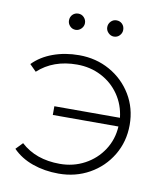

<svg xmlns="http://www.w3.org/2000/svg" viewBox="-76 -713 667 781"><g transform="rotate(10 257.5 -322.5)"><path d="M218 5Q160 5 110.5 -12.5Q61 -30 28 -64L55 -92Q117 -35 216 -35Q272 -35 318.5 -60Q365 -85 393.5 -128.5Q422 -172 425 -226H154V-262H425Q419 -315 390.5 -356.5Q362 -398 316.5 -421.5Q271 -445 216 -445Q118 -445 55 -387L28 -414Q61 -448 110.5 -466Q160 -484 218 -484Q288 -484 345 -452Q402 -420 435.5 -364.5Q469 -309 469 -240Q469 -171 435.5 -115Q402 -59 345 -27Q288 5 218 5ZM152 -616Q152 -631 161.5 -640.5Q171 -650 185 -650Q199 -650 208.5 -640Q218 -630 218 -616.5Q218 -603 208 -593Q198 -583 185 -583Q171 -583 161.5 -593Q152 -603 152 -616ZM376 -616Q376 -603 366.5 -593Q357 -583 343 -583Q330 -583 320 -593Q310 -603 310 -616.5Q310 -630 319.5 -640Q329 -650 343 -650Q357 -650 366.5 -640.5Q376 -631 376 -616Z"/></g></svg>

Font: Montserrat Ace
Style: Light
Weight: 300
Designer: Julieta Ulanovsky
Foundry: Julieta Ulanovsky
Version: Version 1